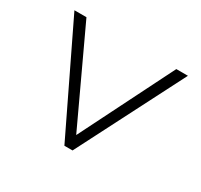

<svg xmlns="http://www.w3.org/2000/svg" viewBox="-116 -668 854 816"><g transform="rotate(30 311.5 -260.0)"><path d="M284 0 33 -520H92L311 -51L291 -37L533 -520H590L324 0Z"/></g></svg>

Font: Lexend Exa ExtraLight
Style: Regular
Weight: 250
Designer: Bonnie Shaver-Troup, Thomas Jockin
Foundry: Lexend
Version: Version 1.007